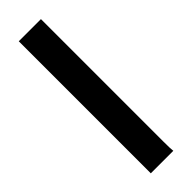

<svg xmlns="http://www.w3.org/2000/svg" viewBox="-249 -738 748 748"><g transform="rotate(-45 125.0 -364.0)"><path d="M185.1 -54.7Q185.1 -12.7 187 0H63V-727.5H185.1Z"/></g></svg>

Font: HammersmithOne
Style: Regular
Weight: 400
Designer: Nicole Fally
Foundry: Nicole Fally
Version: Version 1.003